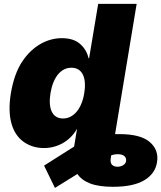

<svg xmlns="http://www.w3.org/2000/svg" viewBox="-20 -747 822 978"><path d="M35.5 -272.7Q52.2 -371.4 93 -433.2Q113.6 -464.1 137.6 -486.7Q161.6 -509.2 187.5 -523.8Q213.4 -538.4 240.6 -545.5Q267.8 -552.6 294.7 -552.6Q355.5 -552.6 388.8 -522.4Q421.9 -492.5 431.1 -450.3H433.9L480.1 -727.3H676.1L566.1 -63.6Q571.4 -63.9 576.9 -63.9Q582.4 -63.9 588.1 -63.9Q695.7 -63.9 742.5 -23.8Q790.1 16.7 779.8 79.5Q770.6 138.1 714.7 171.3Q658.7 204.5 555.4 204.5Q483 204.5 439.1 187.5Q395.2 170.5 374.3 139.2L259.9 210.2L204.5 96.6L357.6 -0.4L372.2 -89.5H371.4Q358.3 -66.8 340.4 -48.8Q322.4 -30.9 300.8 -18.5Q279.1 -6 254.6 0.5Q230.1 7.1 203.8 7.1Q146.3 7.1 101.9 -23.4Q79.9 -38.7 63.9 -61.8Q47.9 -84.9 38.9 -116.1Q29.8 -147.4 28.8 -186.4Q27.7 -225.5 35.5 -272.7ZM301.1 -143.5Q321.4 -143.5 339 -152.5Q356.5 -161.6 370.6 -178.3Q384.6 -195 394.5 -218.9Q404.5 -242.9 409.1 -272.7Q414.1 -303.3 412.1 -327.2Q410.2 -351.2 401.6 -367.9Q393.1 -384.6 378.6 -393.3Q364 -402 343.8 -402Q323.5 -402 306.3 -393.3Q289.1 -384.6 275.4 -367.9Q261.7 -351.2 252 -327.2Q242.2 -303.3 237.2 -272.7Q232.2 -242.5 234 -218.4Q235.8 -194.2 244 -177.7Q252.1 -161.2 266.5 -152.3Q280.9 -143.5 301.1 -143.5ZM578.1 102.3Q586.3 102.3 593.8 100.3Q601.2 98.4 607.2 94.6Q613.3 90.9 617.2 85.6Q621.1 80.3 622.2 73.9Q623.2 66.8 621.4 60.4Q619.7 54 614.5 49Q609.4 44 600.7 41.2Q592 38.4 578.8 38.4Q570 38.4 562.5 39.8Q555 41.2 546.5 44L544 59.7Q540.8 83.1 551 92.7Q561.1 102.3 578.1 102.3Z"/></svg>

Font: Inter P Black
Style: Italic
Weight: 900
Italic angle: -9.40001°
Designer: Rasmus Andersson
Foundry: rsms
Version: Version 3.018;git-588b23468